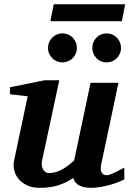

<svg xmlns="http://www.w3.org/2000/svg" viewBox="-20 -882 616 914"><path d="M571.8 -27.8Q561.5 -22.5 543.7 -15.4Q525.9 -8.3 504.2 -2.2Q482.4 3.9 459 8.1Q435.5 12.2 414.1 12.2Q388.2 12.2 372.1 6.8Q356 1.5 346.9 -6.1Q337.9 -13.7 334 -21.7Q330.1 -29.8 329.1 -35.2Q295.9 -12.2 257.3 0Q218.8 12.2 169.9 12.2Q132.8 12.2 107.2 -0.5Q81.5 -13.2 66.7 -32.2Q51.8 -51.3 47.1 -74Q42.5 -96.7 46.9 -117.2L111.8 -423.8L27.8 -433.1V-466.8L192.9 -500H262.2L180.2 -117.2Q177.7 -105.5 179 -94.7Q180.2 -84 184.6 -75.9Q189 -67.9 196.3 -63Q203.6 -58.1 212.9 -58.1Q229.5 -58.1 245.4 -62.7Q261.2 -67.4 276.1 -75.7Q291 -84 305.2 -94.7Q319.3 -105.5 333 -118.2L411.1 -487.8H543.9L461.9 -100.1Q456.1 -72.3 464.1 -60.1Q472.2 -47.9 487.8 -47.9Q491.7 -47.9 496.8 -49.1Q502 -50.3 511 -54Q520 -57.6 534.4 -64.7Q548.8 -71.8 571.8 -84ZM346.2 -653.8Q346.2 -639.6 340.8 -627.2Q335.4 -614.7 326.2 -605.2Q316.9 -595.7 304.2 -590.3Q291.5 -585 277.3 -585Q263.2 -585 250.5 -590.3Q237.8 -595.7 228.5 -605.2Q219.2 -614.7 213.9 -627.2Q208.5 -639.6 208.5 -653.8Q208.5 -668 213.9 -680.7Q219.2 -693.4 228.5 -702.9Q237.8 -712.4 250.5 -717.8Q263.2 -723.1 277.3 -723.1Q291.5 -723.1 304.2 -717.8Q316.9 -712.4 326.2 -702.9Q335.4 -693.4 340.8 -680.7Q346.2 -668 346.2 -653.8ZM556.2 -653.8Q556.2 -639.6 550.8 -627.2Q545.4 -614.7 536.1 -605.2Q526.9 -595.7 514.2 -590.3Q501.5 -585 487.3 -585Q473.1 -585 460.7 -590.3Q448.2 -595.7 439 -605.2Q429.7 -614.7 424.6 -627.2Q419.4 -639.6 419.4 -653.8Q419.4 -668 424.6 -680.7Q429.7 -693.4 439 -702.9Q448.2 -712.4 460.7 -717.8Q473.1 -723.1 487.3 -723.1Q501.5 -723.1 514.2 -717.8Q526.9 -712.4 536.1 -702.9Q545.4 -693.4 550.8 -680.7Q556.2 -668 556.2 -653.8ZM560.5 -781.2H219.7L235.8 -861.8H575.7Z"/></svg>

Font: Charis SIL Phon
Style: Bold Italic
Weight: 700
Italic angle: -11°
Foundry: SIL International
Version: Version 5.000